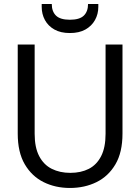

<svg xmlns="http://www.w3.org/2000/svg" viewBox="-20 -921 696 953"><path d="M327 12Q255 12 196.5 -17Q138 -46 103 -105.5Q68 -165 68 -258V-700H152V-257Q152 -189 174.5 -146Q197 -103 237 -83Q277 -63 329 -63Q382 -63 421 -83Q460 -103 482 -146Q504 -189 504 -257V-700H588V-258Q588 -165 553 -105.5Q518 -46 459 -17Q400 12 327 12ZM327 -757Q281 -757 250 -774.5Q219 -792 203 -821.5Q187 -851 187 -887V-901H237Q237 -864 258 -843.5Q279 -823 327 -823Q375 -823 396 -843.5Q417 -864 417 -901H468V-887Q468 -851 451.5 -821.5Q435 -792 404 -774.5Q373 -757 327 -757Z"/></svg>

Font: DM Sans 20pt
Style: Regular
Weight: 400
Version: Version 4.004;gftools[0.9.30]